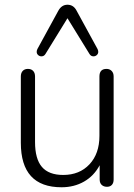

<svg xmlns="http://www.w3.org/2000/svg" viewBox="-20 -783 568 811"><path d="M68 -180V-460Q68 -475 76 -483.5Q84 -492 98 -492Q112 -492 120 -483.5Q128 -475 128 -460V-183Q128 -112 157 -78Q186 -44 247 -44Q316 -44 358 -89Q400 -134 400 -209V-460Q400 -492 430 -492Q443 -492 451.5 -483.5Q460 -475 460 -460V-25Q460 -10 452.5 -2Q445 6 432 6Q418 6 409.5 -2Q401 -10 401 -25V-85Q377 -40 335 -16Q293 8 240 8Q68 8 68 -180ZM395 -564Q395 -556 389 -550.5Q383 -545 375 -545Q364 -545 358 -555L265 -706L172 -555Q166 -545 155 -545Q147 -545 141 -550.5Q135 -556 135 -564Q135 -570 138 -576L226 -737Q240 -763 265 -763Q291 -763 304 -737L392 -576Q395 -570 395 -564Z"/></svg>

Font: SN Pro Light
Style: Regular
Weight: 300
Designer: Tobias Whetton
Foundry: Supernotes
Version: Version 1.002